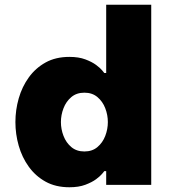

<svg xmlns="http://www.w3.org/2000/svg" viewBox="-20 -780 718 810"><path d="M273 10Q215 10 172.5 -13.5Q130 -37 101.5 -76.5Q73 -116 59 -165Q45 -214 45 -265Q45 -316 59 -365Q73 -414 101.5 -453.5Q130 -493 172.5 -516.5Q215 -540 273 -540Q312 -540 340 -529.5Q368 -519 385.5 -506Q403 -493 411.5 -482.5Q420 -472 420 -472H428V-760H618V0H428V-58H420Q420 -58 411.5 -47.5Q403 -37 385.5 -24Q368 -11 340 -0.5Q312 10 273 10ZM336 -141Q369 -141 391 -159.5Q413 -178 424 -206.5Q435 -235 435 -265Q435 -295 424 -323.5Q413 -352 391 -370.5Q369 -389 336 -389Q303 -389 281 -370.5Q259 -352 248 -323.5Q237 -295 237 -265Q237 -235 248 -206.5Q259 -178 281 -159.5Q303 -141 336 -141Z"/></svg>

Font: Be Vietnam Pro Black
Style: Regular
Weight: 900
Designer: Lam Bao, Tony Le, Vietanh Nguyen
Foundry: Yellow Type Foundry
Version: Version 1.002; ttfautohint (v1.8.3)